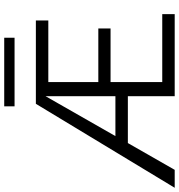

<svg xmlns="http://www.w3.org/2000/svg" viewBox="9 -859 848 910"><g transform="rotate(-90 433.0 -404.0)"><path d="M396 -658H791V-599H499V-362H753V-304H499V-59H821V0H432V-222H210L83 0H-2ZM384 -808H709V-759H384ZM432 -281V-612L243 -281Z"/></g></svg>

Font: LXGW Bright GB
Style: Regular
Weight: 400
Designer: Christian Thalmann (Catharsis Fonts)
Foundry: LXGW / Christian Thalmann (Catharsis Fonts) / Fontworks Inc.
Version: Version 5.510